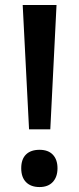

<svg xmlns="http://www.w3.org/2000/svg" viewBox="-20 -734 316 768"><path d="M181.2 -216.8H96.2L70.8 -713.9H206.1ZM64.9 -61Q64.9 -97.2 84 -116Q103 -134.8 138.2 -134.8Q172.9 -134.8 191.4 -115.2Q210 -95.7 210 -61Q210 -26.4 191.2 -6.1Q172.4 14.2 138.2 14.2Q103.5 14.2 84.2 -5.4Q64.9 -24.9 64.9 -61Z"/></svg>

Font: f2_4961           
Style: Regular
Weight: 600
Foundry: Ascender Corporation
Version: Version 1.10